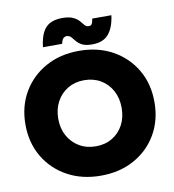

<svg xmlns="http://www.w3.org/2000/svg" viewBox="-97 -997 992 1095"><g transform="rotate(-10 398.5 -450.0)"><path d="M400 12Q290 12 205.5 -34.5Q121 -81 73 -162.5Q25 -244 25 -349Q25 -455 73 -536.5Q121 -618 205 -664.5Q289 -711 398 -711Q508 -711 592 -664.5Q676 -618 724 -536.5Q772 -455 772 -349Q772 -244 724.5 -162.5Q677 -81 593 -34.5Q509 12 400 12ZM400 -158Q454 -158 495 -182.5Q536 -207 559 -250Q582 -293 582 -349Q582 -405 558.5 -448.5Q535 -492 493.5 -516.5Q452 -541 398 -541Q345 -541 303.5 -516.5Q262 -492 238.5 -448.5Q215 -405 215 -349Q215 -293 239 -250Q263 -207 304.5 -182.5Q346 -158 400 -158ZM480 -734Q442 -734 421.5 -745Q401 -756 390 -770Q379 -784 369 -795Q359 -806 342 -806Q335 -806 326 -799.5Q317 -793 311 -767H200Q206 -820 222.5 -852Q239 -884 267.5 -898Q296 -912 336 -912Q377 -912 399.5 -901Q422 -890 434 -876Q446 -862 455 -851Q464 -840 479 -840Q493 -840 498 -851.5Q503 -863 505 -879H616Q607 -809 575.5 -771.5Q544 -734 480 -734Z"/></g></svg>

Font: Figtree Black
Style: Regular
Weight: 900
Designer: Erik Kennedy
Foundry: Erik Kennedy
Version: Version 2.001;gftools[0.9.30]